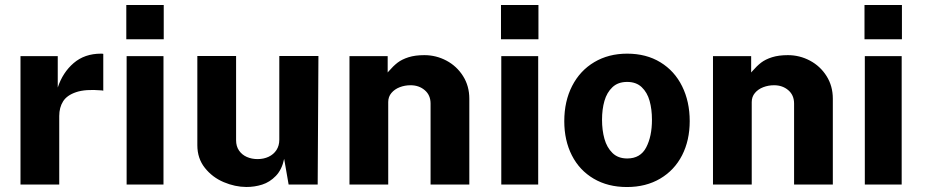

<svg xmlns="http://www.w3.org/2000/svg" viewBox="-20 -743 3724 773"><path d="M62.5 -517H212.5V-390.5Q232.4 -451.1 276.6 -489.1Q320.8 -527 386.5 -527Q389.5 -527 391.7 -526.8Q393.9 -526.6 395.8 -526.1V-377.8Q393.5 -378.8 391.1 -378.9L387.2 -379.2Q324.2 -384.6 286.9 -372.1Q249.5 -359.6 234 -334.9Q218.5 -310.2 218.5 -276V0H62.5Z M638.2 0H489.8V-517H638.2ZM639.2 -584.8H488.5V-722.8H639.2Z M774.5 -158.2V-517.5H930.5V-178.5Q930.5 -154 942.3 -136.9Q954.1 -119.8 973.8 -111.1Q993.5 -102.5 1016.9 -102.5Q1041.6 -102.5 1061.6 -111.9Q1081.6 -121.4 1093.1 -139Q1104.5 -156.6 1104.5 -180.5V-517.5H1262L1259 -0.2H1142L1124 -103.5Q1115 -60.1 1090.6 -34.8Q1066.1 -9.5 1035.5 0.2Q1004.9 9.9 971.5 9.8Q926.4 9.6 880.7 -9.7Q835 -29 804.8 -67.1Q774.5 -105.2 774.5 -158.2Z M1387 -517H1540.8V-451.2L1545.1 -456.2Q1563.5 -477.5 1580.9 -490.9Q1598.4 -504.2 1624.9 -512.6Q1651.4 -521 1688.5 -521Q1735.9 -521 1777.4 -498.9Q1818.9 -476.8 1844.2 -436.8Q1869.5 -396.8 1869.5 -345.5V0H1713.5V-326Q1713.5 -359.9 1690.2 -379.8Q1667 -399.8 1633 -399.8Q1609.9 -399.8 1589.3 -391.9Q1568.8 -384 1555.9 -368.7Q1543 -353.4 1543 -332.2V0H1387Z M2146.8 0H1998.2V-517H2146.8ZM2147.8 -584.8H1997V-722.8H2147.8Z M2251.8 -255Q2251.8 -335.4 2283.5 -397.1Q2315.2 -458.8 2372.7 -492.9Q2430.1 -527 2505 -527Q2581.9 -527 2638.8 -492.2Q2695.8 -457.4 2726.2 -395.8Q2756.8 -334.2 2756.8 -255.5Q2756.8 -177.9 2726.1 -117.8Q2695.4 -57.8 2638 -23.9Q2580.6 10 2504 10Q2427.5 10 2370.3 -23.6Q2313.1 -57.2 2282.4 -117.4Q2251.8 -177.5 2251.8 -255ZM2604.8 -260.8Q2604.8 -303 2595.3 -336.9Q2585.9 -370.8 2563.6 -392Q2541.4 -413.2 2505 -413.2Q2468.1 -413.2 2445.7 -391.9Q2423.2 -370.6 2413.5 -336.8Q2403.8 -302.9 2403.8 -260.8Q2403.8 -218.8 2413.5 -184Q2423.2 -149.2 2445.8 -127.1Q2468.2 -105 2505.2 -105Q2558.4 -105 2581.6 -149.5Q2604.8 -194 2604.8 -260.8Z M2850.5 -517H3004.2V-451.2L3008.6 -456.2Q3027 -477.5 3044.4 -490.9Q3061.9 -504.2 3088.4 -512.6Q3114.9 -521 3152 -521Q3199.4 -521 3240.9 -498.9Q3282.4 -476.8 3307.7 -436.8Q3333 -396.8 3333 -345.5V0H3177V-326Q3177 -359.9 3153.8 -379.8Q3130.5 -399.8 3096.5 -399.8Q3073.4 -399.8 3052.8 -391.9Q3032.2 -384 3019.4 -368.7Q3006.5 -353.4 3006.5 -332.2V0H2850.5Z M3610.2 0H3461.8V-517H3610.2ZM3611.2 -584.8H3460.5V-722.8H3611.2Z"/></svg>

Font: Public Sans VF
Style: Regular
Weight: 400
Designer: Pablo Impallari, Rodrigo Fuenzalida (Modified by Dan O. Williams and USWDS)
Version: Version 1.003